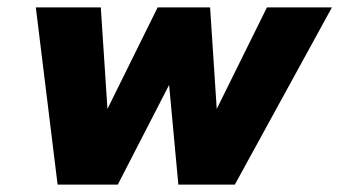

<svg xmlns="http://www.w3.org/2000/svg" viewBox="-20 -500 919 520"><path d="M77 -480H253L271 -205L407 -480H549L567 -205L703 -480H879L616 0H463L438 -270L299 0H136Z"/></svg>

Font: Prompt
Style: Bold Italic
Weight: 700
Italic angle: -12°
Designer: Katatrad Team
Foundry: CadsonDemak
Version: Version 1.001